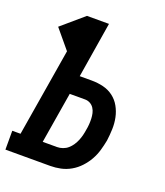

<svg xmlns="http://www.w3.org/2000/svg" viewBox="-155 -827 790 919"><g transform="rotate(20 240.5 -367.5)"><path d="M-19 0V-96H23L97 -543L17 -639L129 -735H241L195 -452H257Q287 -452 315.5 -445Q344 -438 366.5 -421Q389 -404 403 -379Q417 -354 423 -325.5Q429 -297 428 -267Q427 -237 423 -207Q418 -181 410.5 -155Q403 -129 389.5 -105Q376 -81 356.5 -60Q337 -39 312.5 -25Q288 -11 261.5 -5.5Q235 0 209 0ZM136 -96H209Q223 -96 237.5 -101Q252 -106 263.5 -116Q275 -126 283.5 -139Q292 -152 297.5 -165.5Q303 -179 306.5 -193Q310 -207 312 -221Q315 -236 316 -250.5Q317 -265 316.5 -279Q316 -293 313 -306.5Q310 -320 302.5 -331.5Q295 -343 283 -349.5Q271 -356 257 -356H179Z"/></g></svg>

Font: Iosevka Slab
Style: Bold Italic
Weight: 700
Italic angle: -9°
Monospace: yes
Designer: Belleve Invis
Foundry: Belleve Invis
Version: Version 11.1.0; ttfautohint (v1.8.3)